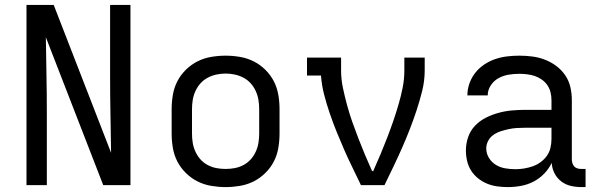

<svg xmlns="http://www.w3.org/2000/svg" viewBox="-20 -755 2440 783"><path d="M88 0V-735H199L433 -132Q432 -209 430.5 -286.5Q429 -364 429 -441V-735H512V0H401L167 -603Q168 -526 169.5 -448.5Q171 -371 171 -294V0Z M900 8Q871 8 841.5 3Q812 -2 786 -15Q760 -28 738.5 -49Q717 -70 703.5 -96Q690 -122 685 -151.5Q680 -181 680 -210V-310Q680 -339 685 -368.5Q690 -398 703.5 -424Q717 -450 738.5 -471Q760 -492 786 -505Q812 -518 841.5 -523Q871 -528 900 -528Q929 -528 958.5 -523Q988 -518 1014 -505Q1040 -492 1061.5 -471Q1083 -450 1096.5 -424Q1110 -398 1115 -368.5Q1120 -339 1120 -310V-210Q1120 -181 1115 -151.5Q1110 -122 1096.5 -96Q1083 -70 1061.5 -49Q1040 -28 1014 -15Q988 -2 958.5 3Q929 8 900 8ZM900 -66Q919 -66 937.5 -69.5Q956 -73 973 -82Q990 -91 1002.5 -105Q1015 -119 1023 -136.5Q1031 -154 1034 -172.5Q1037 -191 1037 -210V-310Q1037 -329 1034 -347.5Q1031 -366 1023 -383.5Q1015 -401 1002.5 -415Q990 -429 973 -438Q956 -447 937.5 -451Q919 -455 900 -455Q881 -455 862.5 -451Q844 -447 827 -438Q810 -429 797.5 -415Q785 -401 777 -383.5Q769 -366 766 -347.5Q763 -329 763 -310V-210Q763 -191 766 -172.5Q769 -154 777 -136.5Q785 -119 797.5 -105Q810 -91 827 -82Q844 -73 862.5 -69.5Q881 -66 900 -66Z M1452 0Q1435 -36 1417.5 -71.5Q1400 -107 1384 -143.5Q1368 -180 1353 -217Q1338 -254 1325 -292Q1312 -330 1302 -368.5Q1292 -407 1289 -447H1232V-520H1371V-468Q1371 -432 1378.5 -396.5Q1386 -361 1395.5 -326Q1405 -291 1417 -257Q1429 -223 1442 -189.5Q1455 -156 1469 -122.5Q1483 -89 1498 -56L1500 -59L1502 -56L1504 -62Q1519 -95 1532.5 -127.5Q1546 -160 1559 -193.5Q1572 -227 1583.5 -260.5Q1595 -294 1605 -328Q1615 -362 1622 -397Q1629 -432 1629 -468V-520H1712V-468Q1712 -426 1702 -385.5Q1692 -345 1679 -305.5Q1666 -266 1651 -227.5Q1636 -189 1619 -150.5Q1602 -112 1584 -74.5Q1566 -37 1548 0Z M2051 8Q2029 8 2007.5 5Q1986 2 1966.5 -6Q1947 -14 1930 -27.5Q1913 -41 1901.5 -59Q1890 -77 1885 -98.5Q1880 -120 1880 -141Q1880 -169 1889 -195.5Q1898 -222 1917 -242Q1936 -262 1960.5 -274.5Q1985 -287 2012 -294.5Q2039 -302 2066.5 -304.5Q2094 -307 2121 -307H2229V-347Q2229 -363 2225 -379Q2221 -395 2212 -408Q2203 -421 2189.5 -430.5Q2176 -440 2161 -445Q2146 -450 2130 -452Q2114 -454 2098 -454Q2076 -454 2054.5 -450.5Q2033 -447 2013.5 -436.5Q1994 -426 1981.5 -407Q1969 -388 1969 -366H1886Q1886 -391 1894.5 -415Q1903 -439 1918.5 -458.5Q1934 -478 1955 -492Q1976 -506 1999.5 -514Q2023 -522 2048 -525Q2073 -528 2098 -528Q2125 -528 2151.5 -524.5Q2178 -521 2202.5 -511.5Q2227 -502 2248.5 -486Q2270 -470 2285 -448Q2300 -426 2306 -400Q2312 -374 2312 -347V-104Q2312 -97 2314.5 -89Q2317 -81 2322.5 -75.5Q2328 -70 2335.5 -68Q2343 -66 2351 -66H2368V8H2351Q2329 8 2307.5 3Q2286 -2 2268.5 -15.5Q2251 -29 2241 -49Q2231 -69 2230 -91Q2218 -66 2199 -46.5Q2180 -27 2156 -14.5Q2132 -2 2105 3Q2078 8 2051 8ZM2082 -65Q2100 -65 2118 -68Q2136 -71 2153 -77Q2170 -83 2185 -94Q2200 -105 2210.5 -120Q2221 -135 2225 -153Q2229 -171 2229 -189V-234H2121Q2105 -234 2088 -233Q2071 -232 2055 -228.5Q2039 -225 2023 -220Q2007 -215 1993 -205.5Q1979 -196 1971 -181Q1963 -166 1963 -150Q1963 -129 1974 -111Q1985 -93 2002.5 -82.5Q2020 -72 2040.5 -68.5Q2061 -65 2082 -65Z"/></svg>

Font: Nova
Style: Regular
Weight: 400
Monospace: yes
Designer: Belleve Invis
Foundry: Belleve Invis
Version: Version 24.1.4; ttfautohint (v1.8.4)